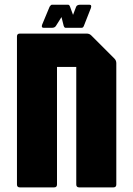

<svg xmlns="http://www.w3.org/2000/svg" viewBox="-20 -812 577 832"><path d="M66 0Q53.5 0 53.5 -12.5V-654Q53.5 -666.5 66 -666.5H355.5Q367.5 -666.5 375.5 -658.5L475.5 -558.5Q484 -550 484 -538.5V-12.5Q484 0 471.5 0H323Q310.5 0 310.5 -12.5V-522H227V-12.5Q227 0 214.5 0ZM169 -691.5Q158 -691.5 162.5 -705L195 -783Q200.5 -791.5 205 -791.5H275Q280.5 -791.5 283.5 -783L296.5 -747.5L310 -783Q314 -791.5 327.5 -791.5H367.5Q378.5 -791.5 374 -777.5L343.5 -700Q340.5 -691.5 333.5 -691.5H264Q259 -691.5 256 -700L246.5 -738L222.5 -700Q217.5 -691.5 205 -691.5Z"/></svg>

Font: Jaro 24pt
Style: Regular
Weight: 400
Designer: Agyei Archer, Celine Hurka, Mirko Velimirović
Version: Version 1.000